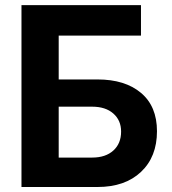

<svg xmlns="http://www.w3.org/2000/svg" viewBox="-20 -748 687 768"><path d="M65.9 0V-727.5H543.9V-605.5H214.8V-430.2H370.1Q480 -430.2 543.9 -376.5Q607.9 -322.8 607.9 -223.1Q607.9 -120.6 543.9 -60.3Q480 0 370.1 0ZM214.8 -117.7H348.6Q402.3 -117.7 433.3 -145.8Q464.4 -173.8 464.4 -221.7Q464.4 -266.6 433.3 -293.9Q402.3 -321.3 348.6 -321.3H214.8Z"/></svg>

Font: Inter
Style: Bold
Weight: 700
Designer: Rasmus Andersson
Foundry: rsms
Version: Version 4.001;git-9221beed3